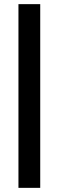

<svg xmlns="http://www.w3.org/2000/svg" viewBox="-20 -720 283 926"><path d="M174 -700H69V186H174Z"/></svg>

Font: Mint Spirit
Style: Bold
Weight: 700
Designer: HARENDAL Hirwen
Foundry: Arkandis Digital Foundry.
Version: Version 1.004;FFEdit